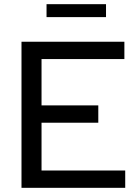

<svg xmlns="http://www.w3.org/2000/svg" viewBox="-20 -900 667 920"><path d="M83 0ZM83 0V-700H576V-617H179V-395H451V-312H179V-83H580V0ZM488 -880V-818H203V-880Z"/></svg>

Font: Rosa Sans
Style: Regular
Weight: 400
Designer: Pentagram / MCKL
Foundry: Pentagram / MCKL
Version: Version 1.005;September 16, 2019;FontCreator 11.5.0.2425 64-